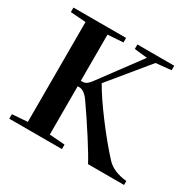

<svg xmlns="http://www.w3.org/2000/svg" viewBox="-144 -827 1015 992"><g transform="rotate(30 363.0 -331.5)"><path d="M24.4 0V-26.9L115.7 -33.7V-629.4L24.4 -636.2V-663.1H338.4V-636.2L246.6 -629.9V-354.5H255.4Q269.5 -354.5 279.5 -361.1Q289.6 -367.7 301.8 -383.8L482.9 -627.9L405.8 -636.2V-663.1H625.5V-636.2L534.7 -627L346.2 -397.5Q382.8 -333 452.1 -240.5Q521.5 -147.9 587.4 -76.2Q627.4 -31.7 709 -23.4V0H494.1Q475.1 -37.1 421.9 -120.4Q368.7 -203.6 314 -281.7Q285.2 -321.8 256.3 -321.8H246.6V-33.7L338.4 -26.9V0Z"/></g></svg>

Font: Elstob 14pt SemiBold
Style: Regular
Weight: 600
Designer: Peter S. Baker
Version: Version 1.015